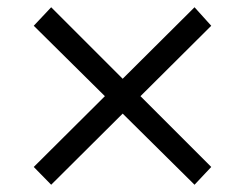

<svg xmlns="http://www.w3.org/2000/svg" viewBox="-20 -563 675 529"><path d="M516 -543 318 -346 121 -543 73 -492 269 -298 73 -103 121 -54 318 -250 516 -54 562 -103 367 -298 562 -492Z"/></svg>

Font: TPK Tissa Web Quiz
Style: Regular
Weight: 400
Designer: Jacques Le Bailly, Suppakit Chalermlarp | Katatrad Co.,Ltd.
Foundry: Jacques Le Bailly, Cadson Demak Co.,Ltd.
Version: Version 5.000;Glyphs 3.1.2 (3151)